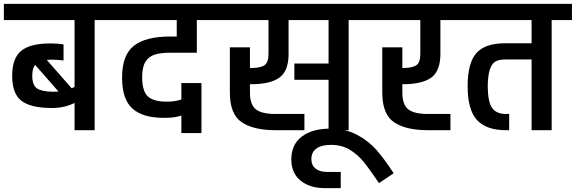

<svg xmlns="http://www.w3.org/2000/svg" viewBox="-30 -674 2981 994"><path d="M565 -654V-570H460V0H356V-141Q303 -115 242 -115H231Q128 -116 80.5 -152.5Q33 -189 33 -282Q33 -373 80 -411Q127 -449 227 -449H239Q254 -449 271 -447.5Q288 -446 299 -444V-361Q265 -365 245 -365H233Q219 -365 212 -364L341 -217Q351 -221 356 -224V-570H-10V-654ZM253 -199Q267 -199 273 -200L152 -338Q137 -320 137 -282Q137 -233 161.5 -216.5Q186 -200 242 -199Z M706 -275Q706 -202 735.5 -175Q765 -148 829 -148H841Q877 -148 909 -159V-244H1013V15H909V-76Q875 -64 828 -64H816Q709 -64 655.5 -112Q602 -160 602 -272Q602 -389 663 -437Q724 -485 852 -485H885V-570H545V-654H1094V-570H989V-401H852Q801 -401 770 -391Q739 -381 722.5 -353.5Q706 -326 706 -275Z M1880 -654V-570H1775V0H1671V-261H1494V-345H1671V-570H1464V-395Q1464 -307 1417 -272.5Q1370 -238 1270 -238H1264V-195Q1264 -133 1294 -108.5Q1324 -84 1396 -84H1546V0H1396Q1282 0 1221 -41.5Q1160 -83 1160 -195V-429H1264V-322H1270Q1318 -322 1339 -336Q1360 -350 1360 -395V-570H1074V-654Z M1478 153Q1478 74 1532.5 33Q1587 -8 1679 -8Q1759 -8 1819.5 24.5Q1880 57 1921 104.5Q1962 152 2008 223L1932 274Q1885 204 1853.5 165Q1822 126 1780.5 101Q1739 76 1684 76Q1634 76 1608 95Q1582 114 1582 150Q1582 181 1603 198.5Q1624 216 1663 216H1734V300H1652Q1574 300 1526.5 261.5Q1479 223 1478 153Z M2053 -238V-195Q2053 -133 2083 -108.5Q2113 -84 2185 -84H2302V0H2185Q2070 0 2009.5 -41.5Q1949 -83 1949 -195V-429H2053V-322H2056Q2104 -322 2125 -336Q2146 -350 2146 -395V-570H1860V-654H2354V-570H2250V-395Q2250 -307 2203 -272.5Q2156 -238 2056 -238Z M2931 -654V-570H2826V0H2722V-366H2584Q2552 -366 2533.5 -354.5Q2515 -343 2505.5 -313Q2496 -283 2495 -227Q2496 -144 2518.5 -114Q2541 -84 2589 -84H2606V0H2589Q2488 0 2439.5 -52.5Q2391 -105 2391 -227Q2391 -349 2436.5 -399.5Q2482 -450 2584 -450H2722V-570H2334V-654Z"/></svg>

Font: Biryani SemiBold
Style: Regular
Weight: 600
Designer: Dan Reynolds and Mathieu Réguer
Foundry: Dan Reynolds and Mathieu Réguer
Version: Version 1.004; ttfautohint (v1.1) -l 5 -r 5 -G 72 -x 0 -D la